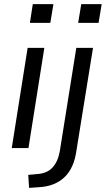

<svg xmlns="http://www.w3.org/2000/svg" viewBox="-20 -718 513 931"><path d="M125 -607 139 -698H239L224 -607ZM37 0 114 -486H195L118 0ZM359 -607 374 -698H473L458 -607ZM121 193 117 130 160 126Q208 123 234.5 94.5Q261 66 270 15L350 -486H431L351 10Q345 54 330.5 86.5Q316 119 293 141Q270 163 238.5 175.5Q207 188 165 190Z"/></svg>

Font: Nunito Sans 12pt ExtraLight 12pt
Style: Italic
Weight: 400
Italic angle: -9°
Version: Version 3.101;gftools[0.9.27]